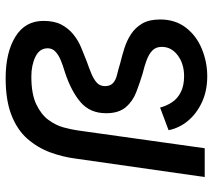

<svg xmlns="http://www.w3.org/2000/svg" viewBox="-57 -688 754 680"><g transform="rotate(-90 320.0 -348.0)"><path d="M390 9Q338 9 297.5 -10Q257 -29 231.5 -60Q206 -91 199 -128L279 -158Q285 -135 298 -115.5Q311 -96 334 -84.5Q357 -73 390 -73Q434 -73 464 -95.5Q494 -118 494 -152Q494 -173 481 -185.5Q468 -198 446 -206Q424 -214 399 -220Q366 -230 333.5 -242.5Q301 -255 280 -280Q259 -305 259 -349Q259 -406 298 -439.5Q337 -473 404 -495Q428 -502 447 -510Q466 -518 477.5 -529Q489 -540 489 -556Q489 -585 459 -599.5Q429 -614 389 -614Q327 -614 290.5 -596.5Q254 -579 235 -553Q216 -527 208.5 -499Q201 -471 198 -449L135 0H33L98 -455Q104 -503 120.5 -547.5Q137 -592 168.5 -628Q200 -664 252.5 -684.5Q305 -705 383 -705Q474 -705 530 -670.5Q586 -636 586 -571Q586 -533 573 -508Q560 -483 538.5 -465.5Q517 -448 491.5 -437.5Q466 -427 443 -418Q420 -410 399.5 -401.5Q379 -393 367 -382Q355 -371 355 -353Q355 -335 365.5 -325Q376 -315 395 -310.5Q414 -306 437 -299Q462 -293 489 -284.5Q516 -276 539 -261Q562 -246 576.5 -221.5Q591 -197 591 -158Q591 -104 562 -66.5Q533 -29 486.5 -10Q440 9 390 9Z"/></g></svg>

Font: Hanken Grotesk Medium
Style: Italic
Weight: 500
Italic angle: -8°
Designer: Alfredo Marco Pradil
Foundry: Hanken Design Co.
Version: Version 3.013